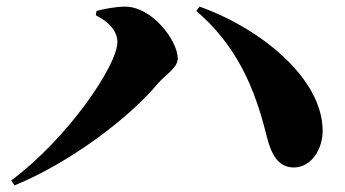

<svg xmlns="http://www.w3.org/2000/svg" viewBox="-20 -627 1040 579"><path d="M269 -581C312 -559 334 -531 334 -500C334 -430 184 -209 14 -83L24 -68C195 -138 373 -275 455 -374C479 -402 516 -422 516 -451C516 -503 440 -607 357 -607C329 -607 293 -600 271 -594ZM868 -122C919 -123 954 -178 953 -235C951 -391 767 -541 582 -607L572 -594C693 -490 748 -364 784 -217C798 -161 819 -121 868 -122Z"/></svg>

Font: Noto Serif CJK SC Black
Style: Regular
Weight: 900
Designer: Ryoko NISHIZUKA 西塚涼子 (kana & ideographs); Frank Grießhammer (Latin, Greek & Cyrillic); Wenlong ZHANG 张文龙 (bopomofo); San
Foundry: Adobe
Version: Version 2.001;hotconv 1.1.0;makeotfexe 2.6.0